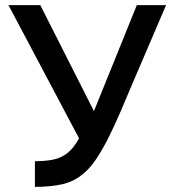

<svg xmlns="http://www.w3.org/2000/svg" viewBox="-20 -727 667 748"><path d="M116 1V-99Q158 -99 188.5 -105.5Q219 -112 243 -131Q267 -150 288 -188L13 -707H137L346 -294L513 -707H627L486 -378Q472 -344 452 -297.5Q432 -251 408.5 -202.5Q385 -154 358.5 -113Q332 -72 303 -49Q267 -19 221.5 -9Q176 1 116 1Z"/></svg>

Font: Onest Medium
Style: Regular
Weight: 500
Designer: Dmitri Voloshin, Andrey Kudryavtsev
Foundry: Dmitri Voloshin, Andrey Kudryavtsev
Version: Version 1.000;gftools[0.9.33]